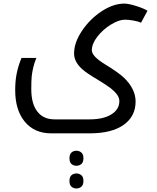

<svg xmlns="http://www.w3.org/2000/svg" viewBox="-20 -505 879 1073"><path d="M266.1 240.2Q172.4 240.2 118.7 175.3Q64.9 110.4 64.9 -1Q64.9 -53.2 73.5 -95.2Q82 -137.2 100.1 -181.2H183.1Q171.9 -153.3 165.8 -127.7Q159.7 -102.1 157.2 -78.1Q154.8 -54.2 154.8 -6.8Q154.8 74.2 188.5 118.2Q222.2 162.1 285.2 162.1H481Q557.6 162.1 602.3 134.3Q647 106.4 647 60.1Q647 41.5 634.3 23.9Q621.6 6.3 600.1 -10.7Q578.6 -27.8 526.9 -59.1Q466.8 -94.7 442.9 -115.5Q418.9 -136.2 406.5 -158.4Q394 -180.7 394 -207Q394 -266.6 438.2 -332.8Q482.4 -398.9 547.9 -441.9Q613.3 -484.9 674.8 -484.9Q698.7 -484.9 741.9 -471.2Q785.2 -457.5 804.2 -444.8L768.1 -377.9Q753.4 -385.3 726.3 -390.1Q699.2 -395 678.2 -395Q644.5 -395 599.9 -367.7Q555.2 -340.3 524.2 -300.3Q493.2 -260.3 493.2 -224.1Q493.2 -190.4 567.9 -145Q641.6 -100.1 672.6 -70.8Q703.6 -41.5 720.7 -7.6Q737.8 26.4 737.8 62Q737.8 145.5 670.9 192.9Q604 240.2 481 240.2ZM407.2 421.4Q390.6 421.4 379.4 411.6Q368.2 401.9 368.2 379.4Q368.2 357.4 379.4 347.4Q390.6 337.4 407.2 337.4Q422.9 337.4 434.6 347.4Q446.3 357.4 446.3 379.4Q446.3 401.9 434.6 411.6Q422.9 421.4 407.2 421.4ZM407.2 548.3Q390.6 548.3 379.4 538.3Q368.2 528.3 368.2 506.3Q368.2 483.9 379.4 474.1Q390.6 464.4 407.2 464.4Q422.9 464.4 434.6 474.1Q446.3 483.9 446.3 506.3Q446.3 528.3 434.6 538.3Q422.9 548.3 407.2 548.3Z"/></svg>

Font: DroidArabicKufi
Style: Regular
Weight: 400
Designer: Pascal Zoghbi
Foundry: Ascender Corporation
Version: Version 1.00; ttfautohint (v1.4.1)